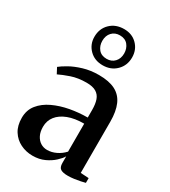

<svg xmlns="http://www.w3.org/2000/svg" viewBox="-200 -911 898 1017"><g transform="rotate(30 249.0 -402.0)"><path d="M166.5 10Q126.5 10 92.5 -6.8Q58.5 -23.5 38 -55.8Q17.5 -88 17.5 -136Q17.5 -183.5 44.5 -217Q71.5 -250.5 115.8 -271.2Q160 -292 213.2 -301.8Q266.5 -311.5 319.5 -311.5V-358Q319.5 -394 311 -418.5Q302.5 -443 281.2 -455.8Q260 -468.5 222.5 -468.5Q170.5 -468.5 129.8 -454.5Q89 -440.5 63 -427.5L44.5 -462.5Q60 -475.5 91 -493Q122 -510.5 165 -523.5Q208 -536.5 259 -536.5Q321 -536.5 359.5 -516.8Q398 -497 416 -456Q434 -415 434 -352V-39L484 -36V-7Q473.5 -4 456.5 -0.5Q439.5 3 419.8 5.8Q400 8.5 380.5 8.5Q352 8.5 337.8 -0.2Q323.5 -9 323.5 -36V-76.5Q314 -60 292.2 -39.8Q270.5 -19.5 238.8 -4.8Q207 10 166.5 10ZM218 -55Q245.5 -55 272.5 -68Q299.5 -81 319.5 -103V-274Q262.5 -274 222 -258.5Q181.5 -243 160 -215.5Q138.5 -188 138.5 -151Q138.5 -120.5 149.2 -99Q160 -77.5 178 -66.2Q196 -55 218 -55ZM248.5 -590.5Q199 -590.5 167.5 -622.2Q136 -654 136 -700Q136 -750 168.8 -782Q201.5 -814 253 -814Q302 -814 333 -782.5Q364 -751 364 -704Q364 -655 331.5 -622.8Q299 -590.5 248.5 -590.5ZM250 -630.5Q280 -630.5 298.5 -650.2Q317 -670 317 -701.5Q317 -731.5 299.8 -752.8Q282.5 -774 250 -774Q220 -774 201.5 -754.2Q183 -734.5 183 -702.5Q183 -672.5 200.2 -651.5Q217.5 -630.5 250 -630.5Z"/></g></svg>

Font: Merriweather 96pt SemiBold
Style: Regular
Weight: 600
Version: Version 2.100